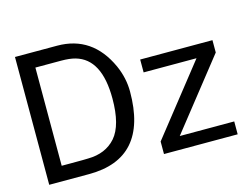

<svg xmlns="http://www.w3.org/2000/svg" viewBox="-98 -889 1367 1052"><g transform="rotate(-15 585.0 -362.5)"><path d="M719 -534V-461H1019L711 -71V0H1129V-73H820L1129 -464V-534ZM587 -530Q498 -725 299 -725H60V0H286Q620 0 620 -379Q620 -456 587 -530ZM153 -83V-640H299Q347 -640 379 -631Q517 -592 517 -367Q517 -216 460 -150Q403 -85 303 -84Q288 -83 211 -83Z"/></g></svg>

Font: Sawarabi Gothic
Style: Regular
Weight: 400
Designer: mshio (mshio@users.sourceforge.jp)
Version: Version 20141215